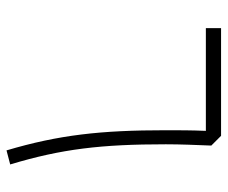

<svg xmlns="http://www.w3.org/2000/svg" viewBox="-74 -624 695 586"><g transform="rotate(90 273.0 -330.5)"><path d="M378.9 -611.8C377 -568.8 377 -528.3 377 -489.7C377 -291.5 391.1 -163.1 438.5 -3.4L481.4 -14.6C434.1 -171.4 419.9 -292.5 419.9 -489.7C419.9 -534.2 421.9 -581.1 423.8 -628.4L394 -658.2H65.4V-611.8Z"/></g></svg>

Font: Estedad ExtraLight
Style: Regular
Weight: 200
Designer: Amin Abedi
Version: Version 7.3